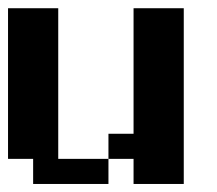

<svg xmlns="http://www.w3.org/2000/svg" viewBox="-20 -458 540 478"><path d="M0 -437.5H125V-62.5H250V-125H312.5V-437.5H437.5V0H312.5V-62.5H250V0H62.5V-62.5H0Z"/></svg>

Font: NeoDunggeunmo
Style: Regular
Weight: 400
Monospace: yes
Version: Version 1.600